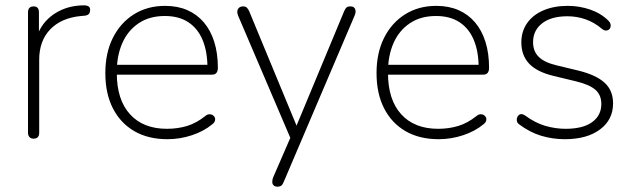

<svg xmlns="http://www.w3.org/2000/svg" viewBox="-20 -514 2377 720"><path d="M106 6Q96 6 90.5 0Q85 -6 85 -16V-468Q85 -479 90.5 -484.5Q96 -490 106 -490Q116 -490 121 -484.5Q126 -479 126 -468V-371H116Q135 -430 183.5 -462Q232 -494 296 -494Q305 -494 311.5 -490.5Q318 -487 318 -477Q318 -467 313 -461.5Q308 -456 296 -455L284 -454Q210 -447 168.5 -404Q127 -361 127 -290V-16Q127 -6 122 0Q117 6 106 6Z M608 8Q536 8 484 -22Q432 -52 403.5 -107.5Q375 -163 375 -240Q375 -316 403.5 -372.5Q432 -429 482.5 -460.5Q533 -492 599 -492Q646 -492 682.5 -476Q719 -460 744.5 -430Q770 -400 783.5 -357Q797 -314 797 -260Q797 -247 791.5 -240.5Q786 -234 775 -234H402V-271H775L758 -259Q758 -320 740 -363.5Q722 -407 686.5 -430.5Q651 -454 598 -454Q540 -454 499.5 -426.5Q459 -399 438.5 -352Q418 -305 418 -245V-240Q418 -140 467.5 -85.5Q517 -31 606 -31Q646 -31 681 -41.5Q716 -52 750 -79Q757 -85 764.5 -85.5Q772 -86 777.5 -82.5Q783 -79 785.5 -73.5Q788 -68 786 -61Q784 -54 776 -48Q745 -22 700 -7Q655 8 608 8Z M1020 186Q1011 186 1006 181Q1001 176 1001 168Q1001 160 1004 152L1073 -7V13L873 -455Q869 -465 870 -472.5Q871 -480 876.5 -485Q882 -490 892 -490Q901 -490 905.5 -485.5Q910 -481 914 -473L1104 -14H1080L1271 -473Q1275 -482 1279.5 -486Q1284 -490 1294 -490Q1304 -490 1308.5 -485Q1313 -480 1313.5 -472.5Q1314 -465 1310 -456L1044 168Q1040 178 1035 182Q1030 186 1020 186Z M1625 8Q1553 8 1501 -22Q1449 -52 1420.5 -107.5Q1392 -163 1392 -240Q1392 -316 1420.5 -372.5Q1449 -429 1499.5 -460.5Q1550 -492 1616 -492Q1663 -492 1699.5 -476Q1736 -460 1761.5 -430Q1787 -400 1800.5 -357Q1814 -314 1814 -260Q1814 -247 1808.5 -240.5Q1803 -234 1792 -234H1419V-271H1792L1775 -259Q1775 -320 1757 -363.5Q1739 -407 1703.5 -430.5Q1668 -454 1615 -454Q1557 -454 1516.5 -426.5Q1476 -399 1455.5 -352Q1435 -305 1435 -245V-240Q1435 -140 1484.5 -85.5Q1534 -31 1623 -31Q1663 -31 1698 -41.5Q1733 -52 1767 -79Q1774 -85 1781.5 -85.5Q1789 -86 1794.5 -82.5Q1800 -79 1802.5 -73.5Q1805 -68 1803 -61Q1801 -54 1793 -48Q1762 -22 1717 -7Q1672 8 1625 8Z M2098 8Q2052 8 2009 -5Q1966 -18 1925 -49Q1920 -53 1918.5 -59Q1917 -65 1918.5 -71Q1920 -77 1924.5 -81.5Q1929 -86 1935.5 -86Q1942 -86 1949 -81Q1987 -53 2025 -42Q2063 -31 2101 -31Q2166 -31 2200.5 -56Q2235 -81 2235 -124Q2235 -158 2212.5 -177.5Q2190 -197 2140 -209L2057 -229Q1994 -244 1964.5 -275Q1935 -306 1935 -355Q1935 -396 1956.5 -427Q1978 -458 2017.5 -475Q2057 -492 2109 -492Q2153 -492 2193.5 -478Q2234 -464 2262 -436Q2268 -430 2269.5 -423.5Q2271 -417 2269 -411Q2267 -405 2262 -402Q2257 -399 2250.5 -399.5Q2244 -400 2237 -406Q2209 -430 2176 -441.5Q2143 -453 2108 -453Q2047 -453 2013 -426.5Q1979 -400 1979 -356Q1979 -322 2000 -301Q2021 -280 2067 -269L2150 -249Q2215 -233 2247 -204Q2279 -175 2279 -126Q2279 -65 2230 -28.5Q2181 8 2098 8Z"/></svg>

Font: Nunito ExtraLight ExtraLight
Style: Regular
Weight: 250
Version: Version 3.602